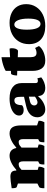

<svg xmlns="http://www.w3.org/2000/svg" viewBox="944 -1553 621 2549"><g transform="rotate(-90 1254.5 -278.5)"><path d="M30 0Q30 -62 46 -69L92 -92V-351L46 -367Q30 -372 30 -434Q89 -443 124 -447Q159 -451 182 -451Q225 -451 244.5 -434Q264 -417 264 -379V-373H274Q321 -415 370 -438.5Q419 -462 462 -462Q546 -462 564 -373H569Q616 -415 665 -438.5Q714 -462 757 -462Q813 -462 838.5 -424.5Q864 -387 864 -311V-97L926 -76Q926 -54 921.5 -37Q917 -20 906 0H640Q640 -62 656 -69L682 -82V-282Q682 -341 643 -341Q617 -341 597 -326Q577 -311 569 -303V-88L611 -76Q611 -54 606.5 -37Q602 -20 591 0H345Q345 -62 361 -69L387 -82V-282Q387 -341 348 -341Q322 -341 301.5 -326Q281 -311 274 -303V-88L316 -76Q316 -54 311.5 -37Q307 -20 296 0Z M1076 12Q1031 12 1001.5 -17.5Q972 -47 972 -93Q972 -149 1010.5 -187.5Q1049 -226 1122 -242L1244 -270V-308Q1244 -358 1233.5 -378Q1223 -398 1196 -398Q1165 -398 1149.5 -374Q1134 -350 1132 -297Q1124 -287 1106.5 -281Q1089 -275 1068 -275Q1033 -275 1014 -291.5Q995 -308 995 -336Q995 -372 1024.5 -400.5Q1054 -429 1105.5 -445.5Q1157 -462 1221 -462Q1319 -462 1372.5 -420.5Q1426 -379 1426 -303V-121Q1426 -102 1432.5 -94Q1439 -86 1457 -86Q1466 -86 1475 -88.5Q1484 -91 1489 -93L1502 -41Q1475 -18 1436 -3Q1397 12 1363 12Q1312 12 1283.5 -12.5Q1255 -37 1255 -79H1246Q1213 -38 1166 -13Q1119 12 1076 12ZM1170 -91Q1185 -91 1206.5 -101Q1228 -111 1246 -125V-206L1179 -190Q1155 -185 1142 -170Q1129 -155 1129 -135Q1129 -116 1140.5 -103.5Q1152 -91 1170 -91Z M1724 12Q1653 12 1620.5 -34Q1588 -80 1588 -155V-360L1527 -362Q1527 -387 1532.5 -411Q1538 -435 1548 -442L1588 -444V-513Q1608 -526 1638.5 -537.5Q1669 -549 1703.5 -557.5Q1738 -566 1770 -569V-455L1883 -462Q1889 -449 1889 -432Q1889 -402 1880.5 -379.5Q1872 -357 1855 -350L1770 -353V-182Q1770 -144 1783 -124Q1796 -104 1827 -104Q1841 -104 1858 -108.5Q1875 -113 1892 -123L1918 -72Q1892 -35 1838 -11.5Q1784 12 1724 12Z M2183 12Q2070 12 2006.5 -45Q1943 -102 1943 -204Q1943 -281 1978.5 -339Q2014 -397 2077.5 -429.5Q2141 -462 2225 -462Q2301 -462 2357 -435Q2413 -408 2443.5 -358.5Q2474 -309 2474 -241Q2474 -167 2437 -109.5Q2400 -52 2334.5 -20Q2269 12 2183 12ZM2211 -51Q2246 -51 2264 -93Q2282 -135 2282 -213Q2282 -299 2261 -349Q2240 -399 2203 -399Q2170 -399 2152.5 -356.5Q2135 -314 2135 -234Q2135 -146 2154.5 -98.5Q2174 -51 2211 -51Z"/></g></svg>

Font: Petrona Black
Style: Regular
Weight: 900
Designer: Ringo R. Seeber
Foundry: Ringo R. Seeber
Version: Version 2.001; ttfautohint (v1.8.3)